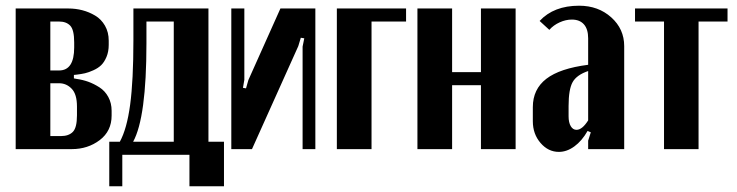

<svg xmlns="http://www.w3.org/2000/svg" viewBox="-20 -525 2594 676"><path d="M362.8 -381.8V-367.2Q362.8 -343.3 355 -324.7Q347.2 -306.2 336.4 -295.7Q325.7 -285.2 308.8 -277.6Q292 -270 279.3 -267.1Q266.6 -264.2 250 -262.2L240.2 -261.2V-249L250 -247.1Q271.5 -244.1 291 -237.1Q310.5 -230 330.1 -217.5Q349.6 -205.1 361.3 -183.6Q373 -162.1 373 -134.8V-118.2Q373 -63.5 331.1 -31.7Q289.1 0 232.9 0H35.2V-495.1H221.2Q246.1 -495.1 269.8 -489Q293.5 -482.9 314.9 -470.2Q336.4 -457.5 349.6 -434.6Q362.8 -411.6 362.8 -381.8ZM157.2 -276.9H188Q241.2 -276.9 241.2 -357.9V-376Q241.2 -419.9 227.3 -434.6Q213.4 -449.2 188 -449.2H157.2ZM251 -119.1V-149.9Q251 -193.4 232.4 -212.6Q213.9 -231.9 188 -231.9H157.2V-45.9H194.8Q221.7 -45.9 236.3 -60.5Q251 -75.2 251 -119.1Z M410.6 130.9H364.7V-25.9H401.9Q426.8 -71.3 438.2 -156.2Q449.7 -241.2 449.7 -383.8V-495.1H713.9V-25.9H768.6V130.9H647V20H410.6ZM448.7 -25.9H591.8V-449.2H495.6V-373Q495.6 -111.3 448.7 -25.9Z M967.3 -495.1H1090.3V0H1045.4V-360.8L1051.3 -390.1L1039.1 -392.1L1030.3 -362.8L867.2 0H794.4V-495.1H840.3V-244.1L835.4 -215.8L846.2 -213.9L854.5 -243.2Z M1166 0V-495.1H1409.7V-449.2H1288.1V0Z M1449.7 -495.1H1571.8V-271H1673.3V-495.1H1795.4V0H1673.3V-225.1H1571.8V0H1449.7Z M1856 -98.1V-147.9Q1856 -210.9 1903.6 -247.6Q1951.2 -284.2 2050.8 -296.9V-390.1Q2050.8 -422.4 2035.9 -439.2Q2021 -456.1 1993.2 -456.1Q1972.2 -456.1 1950.4 -446.3Q1928.7 -436.5 1914.1 -419.9L1879.9 -451.2Q1929.7 -504.9 2019 -504.9Q2086.4 -504.9 2132.1 -463.9Q2177.7 -422.9 2177.7 -362.8V0H2050.8V-29.8L2060.1 -59.1L2048.8 -64Q2028.8 -28.8 2002.2 -9.5Q1975.6 9.8 1947.8 9.8Q1910.2 9.8 1883.1 -21.7Q1856 -53.2 1856 -98.1ZM2009.8 -67.9Q2029.8 -67.9 2050.8 -101.1V-274.9Q2010.3 -261.2 1996.1 -235.8Q1981.9 -210.4 1981.9 -151.9V-115.2Q1981.9 -93.8 1989.5 -80.8Q1997.1 -67.9 2009.8 -67.9Z M2541.5 -495.1V-449.2H2439.5V0H2317.9V-449.2H2215.8V-495.1Z"/></svg>

Font: Moniqa Black Paragraph
Style: Regular
Weight: 900
Designer: Rajesh Rajput
Foundry: Rajesh Rajput
Version: Version 1.000